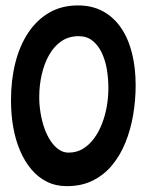

<svg xmlns="http://www.w3.org/2000/svg" viewBox="-20 -646 546 690"><path d="M220.5 23Q180.5 23 148.8 7.2Q117 -8.5 92.8 -37.2Q68.5 -66 52 -104.8Q35.5 -143.5 27.5 -189.2Q19.5 -235 19.5 -285.5Q19.5 -358 35 -419.8Q50.5 -481.5 81.2 -528Q112 -574.5 156.8 -600.5Q201.5 -626.5 260.5 -626.5Q311 -626.5 349.8 -605.5Q388.5 -584.5 414.8 -546.2Q441 -508 454.2 -455.5Q467.5 -403 467.5 -339.5Q467.5 -285.5 458.5 -232.8Q449.5 -180 430.8 -133.8Q412 -87.5 382.8 -52.2Q353.5 -17 313.2 3Q273 23 220.5 23ZM226.5 -97.5Q255 -97.5 277.5 -111Q300 -124.5 317.2 -147.5Q334.5 -170.5 346.2 -200.5Q358 -230.5 363.8 -263.8Q369.5 -297 369.5 -330Q369.5 -364.5 363.8 -397.8Q358 -431 345 -457.8Q332 -484.5 311.8 -500.2Q291.5 -516 262.5 -516Q227 -516 200.5 -497.8Q174 -479.5 156.5 -448.5Q139 -417.5 130 -378.2Q121 -339 121 -297Q121 -268.5 125.8 -239.8Q130.5 -211 139.5 -185.5Q148.5 -160 161.5 -140.2Q174.5 -120.5 190.8 -109Q207 -97.5 226.5 -97.5Z"/></svg>

Font: Gluten Thin
Style: Regular
Weight: 400
Version: Version 1.300